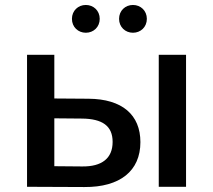

<svg xmlns="http://www.w3.org/2000/svg" viewBox="-20 -753 859 774"><path d="M311 -275C392 -274 434 -246 434 -181C434 -115 391 -81 311 -82L199 -83V-276ZM89 -532V0L320 1C464 2 546 -64 546 -180C546 -290 473 -354 337 -355L199 -356V-532ZM620 -532V0H730V-532ZM326 -621C357 -621 382 -644 382 -677C382 -710 357 -733 326 -733C295 -733 270 -710 270 -677C270 -644 295 -621 326 -621ZM516 -621C547 -621 572 -644 572 -677C572 -710 547 -733 516 -733C485 -733 460 -710 460 -677C460 -644 485 -621 516 -621Z"/></svg>

Font: Montserrat-Alt1 SemBd
Style: Regular
Weight: 600
Designer: Differentunic
Foundry: Differentunic
Version: Version 7.222